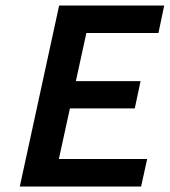

<svg xmlns="http://www.w3.org/2000/svg" viewBox="-20 -678 617 698"><path d="M493 0H52L195 -658H577L556 -558H294L194 -100H515ZM150 -284 172 -383H491L470 -284Z"/></svg>

Font: Ysabeau Office
Style: Bold Italic
Weight: 700
Italic angle: -12°
Designer: Christian Thalmann (Catharsis Fonts)
Version: Version 2.001;gftools[0.9.30]; featfreeze: tnum,lnum,ss02